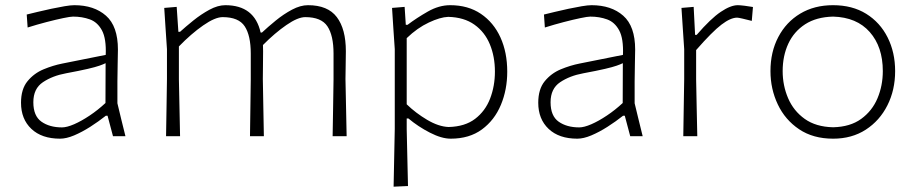

<svg xmlns="http://www.w3.org/2000/svg" viewBox="-20 -525 3528 740"><path d="M211.5 9.5Q141 9.5 101 -28.2Q61 -66 61 -129Q61 -181.5 86 -212Q111 -242.5 147.8 -257.8Q184.5 -273 220 -280L387.5 -313.5Q390 -376 373 -407.8Q356 -439.5 326.5 -450.2Q297 -461 261.5 -461Q251 -461 223.5 -455.2Q196 -449.5 159.5 -440Q123 -430.5 86.5 -419L83 -469Q99.5 -473 125 -479.2Q150.5 -485.5 177.8 -491.2Q205 -497 228.8 -501Q252.5 -505 266.5 -505Q342.5 -505 388.5 -464.5Q434.5 -424 434.5 -334Q434.5 -312.5 433.5 -278.5Q432.5 -244.5 432.5 -211V-127Q440 -95 447.2 -65.8Q454.5 -36.5 463.5 0H415.5L394.5 -79H388Q359.5 -56.5 327.8 -36.2Q296 -16 265.8 -3.2Q235.5 9.5 211.5 9.5ZM219 -34Q237.5 -34 265.8 -46.2Q294 -58.5 325.8 -79.8Q357.5 -101 386.5 -128L387 -281.5Q378 -277 363 -271.8Q348 -266.5 318 -259.5Q288 -252.5 234.5 -242.5Q182.5 -233 145.5 -208.2Q108.5 -183.5 108.5 -131Q108.5 -78 139.8 -56Q171 -34 219 -34Z M620 0Q621 -56 621.8 -107.8Q622.5 -159.5 623.5 -220.5V-335.5Q621 -374.5 618.2 -414.5Q615.5 -454.5 613 -494.5L661 -498.5L667.5 -402.5H674Q695.5 -422 725.2 -446Q755 -470 787.2 -487.5Q819.5 -505 848.5 -505Q961 -505 984.5 -399.5H989.5Q1012.5 -421 1042.8 -445.8Q1073 -470.5 1105.5 -487.8Q1138 -505 1167 -505Q1243.5 -505 1278.2 -459Q1313 -413 1313 -327.5Q1313 -295 1312.2 -267.8Q1311.5 -240.5 1311.5 -220.5Q1312.5 -159.5 1313.8 -107.8Q1315 -56 1316 0H1262Q1263 -56 1263.8 -107.5Q1264.5 -159 1265.5 -219V-318.5Q1265.5 -388 1242 -423.5Q1218.5 -459 1156.5 -459Q1128 -459 1083.8 -428.5Q1039.5 -398 993.5 -351.5Q994 -340.5 994 -327.5Q994 -295 993.5 -267.8Q993 -240.5 993 -220.5Q994 -159.5 995 -107.8Q996 -56 997 0H943.5Q944.5 -56 945 -107.5Q945.5 -159 946.5 -219V-318.5Q946.5 -388 923.2 -423.5Q900 -459 838 -459Q809 -459 763 -427Q717 -395 669.5 -346V-219Q670.5 -159 671.8 -107.5Q673 -56 674 0Z M1497 194.5Q1498 138.5 1499.2 85.5Q1500.5 32.5 1501.5 -28.5V-335.5Q1499 -372.5 1496.2 -413.5Q1493.5 -454.5 1491 -494.5L1539.5 -498.5L1544 -429.5H1551Q1586 -456 1629 -480.5Q1672 -505 1715 -505Q1784 -505 1833.2 -471.8Q1882.5 -438.5 1908.8 -380.8Q1935 -323 1935 -249Q1935 -179.5 1910.5 -120.8Q1886 -62 1837.5 -26.2Q1789 9.5 1717 9.5Q1682 9.5 1636.8 -13.8Q1591.5 -37 1554 -68.5H1547.5V-27Q1549 33 1550 84.5Q1551 136 1552.5 192ZM1709 -35.5Q1772 -37 1811.2 -67Q1850.5 -97 1869 -145.2Q1887.5 -193.5 1887.5 -249Q1887.5 -307 1868 -354.2Q1848.5 -401.5 1808.5 -430Q1768.5 -458.5 1707.5 -460Q1677 -459 1632.8 -438.2Q1588.5 -417.5 1547.5 -378V-123Q1582 -89.5 1626.2 -63.2Q1670.5 -37 1709 -35.5Z M2205 9.5Q2134.5 9.5 2094.5 -28.2Q2054.5 -66 2054.5 -129Q2054.5 -181.5 2079.5 -212Q2104.5 -242.5 2141.2 -257.8Q2178 -273 2213.5 -280L2381 -313.5Q2383.5 -376 2366.5 -407.8Q2349.5 -439.5 2320 -450.2Q2290.5 -461 2255 -461Q2244.5 -461 2217 -455.2Q2189.5 -449.5 2153 -440Q2116.5 -430.5 2080 -419L2076.5 -469Q2093 -473 2118.5 -479.2Q2144 -485.5 2171.2 -491.2Q2198.5 -497 2222.2 -501Q2246 -505 2260 -505Q2336 -505 2382 -464.5Q2428 -424 2428 -334Q2428 -312.5 2427 -278.5Q2426 -244.5 2426 -211V-127Q2433.5 -95 2440.8 -65.8Q2448 -36.5 2457 0H2409L2388 -79H2381.5Q2353 -56.5 2321.2 -36.2Q2289.5 -16 2259.2 -3.2Q2229 9.5 2205 9.5ZM2212.5 -34Q2231 -34 2259.2 -46.2Q2287.5 -58.5 2319.2 -79.8Q2351 -101 2380 -128L2380.5 -281.5Q2371.5 -277 2356.5 -271.8Q2341.5 -266.5 2311.5 -259.5Q2281.5 -252.5 2228 -242.5Q2176 -233 2139 -208.2Q2102 -183.5 2102 -131Q2102 -78 2133.2 -56Q2164.5 -34 2212.5 -34Z M2613.5 0Q2614.5 -56 2615.2 -107.8Q2616 -159.5 2617 -220.5V-335.5Q2614.5 -373.5 2611.8 -413.5Q2609 -453.5 2606.5 -494.5L2653.5 -498.5L2659 -390.5H2665Q2719.5 -453.5 2757.8 -479.2Q2796 -505 2823.5 -505Q2832 -505 2850.2 -502.8Q2868.5 -500.5 2882 -498L2877.5 -444.5Q2858 -449.5 2842 -453.2Q2826 -457 2821 -457Q2796 -457 2760.8 -430.2Q2725.5 -403.5 2663 -332V-219Q2664 -159 2665.2 -107.5Q2666.5 -56 2667.5 0Z M3191 9.5Q3114 9.5 3060 -26.8Q3006 -63 2977.8 -122.5Q2949.5 -182 2949.5 -251Q2949.5 -325 2979.8 -382.5Q3010 -440 3064.2 -472.5Q3118.5 -505 3190.5 -505Q3265 -505 3318.5 -471.8Q3372 -438.5 3401 -380.8Q3430 -323 3430 -251Q3430 -178 3400.2 -119Q3370.5 -60 3316.8 -25.2Q3263 9.5 3191 9.5ZM3191 -34.5Q3257 -36 3299.2 -66.8Q3341.5 -97.5 3362 -146.2Q3382.5 -195 3382.5 -251Q3382.5 -344.5 3332.2 -401.5Q3282 -458.5 3191 -461Q3126.5 -459.5 3083.2 -431.5Q3040 -403.5 3018.2 -356.5Q2996.5 -309.5 2996.5 -251Q2996.5 -195.5 3017.5 -146.5Q3038.5 -97.5 3081.5 -66.8Q3124.5 -36 3191 -34.5Z"/></svg>

Font: Commissioner Loud ExtraLight
Style: Regular
Weight: 200
Designer: Kostas Bartsokas
Foundry: Kostas Bartsokas
Version: Version 1.000; ttfautohint (v1.8.3)